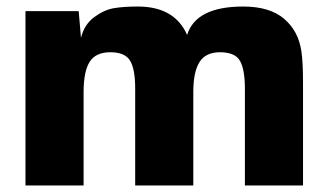

<svg xmlns="http://www.w3.org/2000/svg" viewBox="-20 -568 1000 588"><path d="M402 -548Q515 -548 553 -461Q580 -548 725 -548Q806 -548 850 -510.5Q894 -473 903 -411Q908 -377 908 -317V0H730V-296Q730 -355 715 -381.5Q700 -408 654 -408Q610 -408 591 -378Q572 -348 572 -286V0H394V-297Q394 -356 378.5 -382Q363 -408 318 -408Q273 -408 254.5 -378.5Q236 -349 236 -286V0H58V-534H221L228 -452Q238 -493 268.5 -515.5Q299 -538 329 -543Q359 -548 402 -548Z"/></svg>

Font: Nacelle Heavy
Style: Regular
Weight: 800
Designer: Sora Sagano
Foundry: Sora Sagano
Version: Version 1.000;FEAKit 1.0